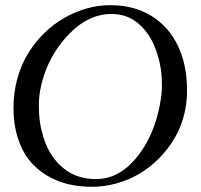

<svg xmlns="http://www.w3.org/2000/svg" viewBox="-20 -696 774 741"><path d="M228.5 -627Q314.9 -676 406 -676Q497.1 -676 564.2 -634.6Q631.3 -593.3 666.6 -519.2Q701.9 -445.1 701.9 -347.9Q701.9 -195.3 594.7 -85.9Q525.6 -15.4 432.1 11.2Q384.3 24.9 334.5 24.9Q284.7 24.9 240.7 14.2Q196.8 3.4 158.2 -20.4Q119.6 -44.2 91.8 -79.2Q64 -114.3 48 -165.6Q32 -217 32 -278Q32 -338.9 47 -392.9Q62 -447 88.5 -490Q115 -533 150.9 -568.2Q186.8 -603.5 228.5 -627ZM140.6 -373.3Q129.9 -329.1 129.9 -292.5Q129.9 -255.9 133.9 -226.9Q137.9 -198 146.5 -169.9Q155 -141.8 167.7 -117.3Q180.4 -92.8 198.6 -72Q216.8 -51.3 238.8 -36.4Q285.6 -4.9 351.1 -4.9Q458.7 -4.9 536.1 -128.9Q579.1 -198.2 596.7 -290.3Q605 -333 605 -365.2Q605 -397.5 601.7 -423Q598.4 -448.5 590.9 -475Q583.5 -501.5 572.8 -525.6Q562 -549.8 545.9 -571.2Q529.8 -592.5 510.3 -608.2Q468.3 -642.1 409.9 -642.1Q304 -642.1 216.3 -529.8Q162.1 -460.2 140.6 -373.3Z"/></svg>

Font: Fanwood Text
Style: Italic
Weight: 400
Italic angle: -9°
Version: Version 1.101